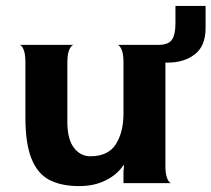

<svg xmlns="http://www.w3.org/2000/svg" viewBox="-20 -620 716 650"><path d="M676 -600V-526Q676 -464 639.5 -436Q603 -408 548 -408H540V-60Q540 -34 544.5 -20.5Q549 -7 554.5 -2.5Q560 2 560 0H398V-39L400 -59L398 -61Q377 -29 338 -9.5Q299 10 248 10Q187 10 147 -11Q107 -32 86.5 -83Q66 -134 66 -222V-408Q66 -434 61.5 -447.5Q57 -461 51.5 -465.5Q46 -470 46 -468H230Q230 -470 224 -465.5Q218 -461 213 -447.5Q208 -434 208 -408V-208Q208 -149 230 -120Q252 -91 286 -91Q346 -91 372 -131.5Q398 -172 398 -236V-408Q398 -434 393.5 -447Q389 -460 383.5 -465Q378 -470 378 -468H515Q550 -468 562 -485.5Q574 -503 574 -541V-600Z"/></svg>

Font: Red Rose Bold
Style: Regular
Weight: 700
Designer: jaikishan Patel
Version: Version 1.000